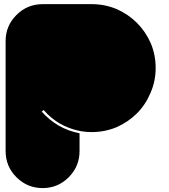

<svg xmlns="http://www.w3.org/2000/svg" viewBox="-20 -957 836 951"><path d="M374 -308.6Q321.3 -319.3 275.4 -345.7Q229.5 -373 196.3 -412.1Q193.4 -409.2 186.5 -404.3Q222.7 -363.3 270.5 -335Q318.4 -307.6 374 -296.9Q374 -267.6 374 -209Q374 -132.8 320.3 -79.1Q266.6 -25.4 191.4 -25.4Q115.2 -25.4 61.5 -79.1Q7.8 -132.8 7.8 -209Q7.8 -390.6 7.8 -753.9Q7.8 -829.1 61.5 -882.8Q115.2 -936.5 191.4 -936.5Q272.5 -936.5 433.6 -936.5Q499 -936.5 557.6 -912.1Q615.2 -886.7 658.2 -843.8Q701.2 -800.8 726.6 -743.2Q751 -685.5 751 -620.1Q751 -554.7 725.6 -497.1Q701.2 -438.5 658.2 -395.5Q615.2 -352.5 557.6 -327.1Q499 -302.7 433.6 -302.7Q420.9 -302.7 409.2 -303.7Q397.5 -305.7 384.8 -306.6Q380.9 -307.6 374 -308.6Z"/></svg>

Font: Superfatty
Style: Fat
Weight: 400
Version: Version 1.0